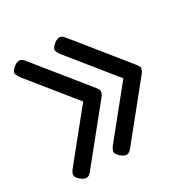

<svg xmlns="http://www.w3.org/2000/svg" viewBox="-117 -560 640 662"><g transform="rotate(-30 203.0 -228.5)"><path d="M22 -5Q14 -12 10.5 -18Q7 -24 9 -31Q11 -38 18 -47L165 -229L18 -411Q12 -420 9.5 -426.5Q7 -433 10.5 -439Q14 -445 22 -452Q31 -459 38 -461Q45 -463 51.5 -460Q58 -457 64 -449L227 -247Q231 -242 233.5 -237.5Q236 -233 236 -229Q235 -225 233.5 -220.5Q232 -216 227 -210L64 -8Q58 0 51.5 3Q45 6 38 4Q31 2 22 -5ZM182 -5Q174 -12 170.5 -18Q167 -24 169 -31Q171 -38 178 -47L325 -229L178 -411Q172 -420 169.5 -426.5Q167 -433 170.5 -439Q174 -445 182 -452Q191 -459 198 -461Q205 -463 211.5 -460Q218 -457 224 -449L387 -247Q391 -242 393.5 -237.5Q396 -233 396 -229Q395 -225 393.5 -220.5Q392 -216 387 -210L224 -8Q218 0 211.5 3Q205 6 198 4Q191 2 182 -5Z"/></g></svg>

Font: Fredoka SemiCondensed Light
Style: Regular
Weight: 300
Width: 4
Designer: Ben Nathan
Foundry: Milena B. Brandão, Ben Nathan
Version: Version 2.001